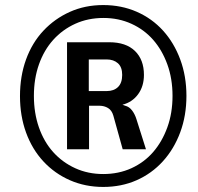

<svg xmlns="http://www.w3.org/2000/svg" viewBox="-20 -732 783 759"><path d="M388 7Q317 7 256.5 -19.5Q196 -46 151.5 -94Q107 -142 83 -208Q59 -274 59 -352Q59 -431 83 -497Q107 -563 151.5 -610.5Q196 -658 256 -685Q316 -712 388 -712Q460 -712 520.5 -685.5Q581 -659 624.5 -611Q668 -563 692.5 -497Q717 -431 717 -353Q717 -275 692.5 -209Q668 -143 624 -94.5Q580 -46 520 -19.5Q460 7 388 7ZM388 -44Q449 -44 499.5 -67Q550 -90 585.5 -131Q621 -172 641.5 -228.5Q662 -285 662 -353Q662 -421 641.5 -477.5Q621 -534 585.5 -574.5Q550 -615 499.5 -638Q449 -661 389 -661Q328 -661 277.5 -638Q227 -615 190.5 -574.5Q154 -534 134 -477.5Q114 -421 114 -353Q114 -285 134 -228Q154 -171 190.5 -130.5Q227 -90 277.5 -67Q328 -44 388 -44ZM245 -142V-565H412Q478 -565 513.5 -530.5Q549 -496 549 -436Q549 -391 526 -359.5Q503 -328 464 -318L475 -314Q491 -310 502 -295.5Q513 -281 519 -262L557 -142H465L428 -275Q422 -296 407 -305Q392 -314 373 -314H321L332 -323V-142ZM331 -372H402Q430 -372 446.5 -388Q463 -404 463 -436Q463 -467 446 -482Q429 -497 402 -497H331Z"/></svg>

Font: Nunito Sans 7pt SemiCondensed
Style: Bold Italic
Weight: 700
Width: 4
Italic angle: -9°
Designer: Vernon Adams
Foundry: Vernon Adams
Version: Version 3.101;gftools[0.9.27]